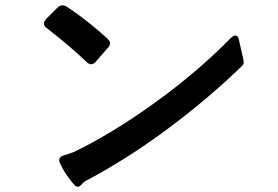

<svg xmlns="http://www.w3.org/2000/svg" viewBox="-20 -736 1040 717"><path d="M320 -496Q312 -496 303 -505Q242 -563 155 -631Q144 -639 144 -649Q144 -655 152 -665L195 -708Q203 -716 214 -716Q223 -716 229 -711Q265 -688 308 -654Q351 -620 382 -591Q391 -582 391 -574Q391 -568 386 -561L357 -528L337 -505Q330 -496 320 -496ZM265 -40 260 -43Q249 -54 232 -78Q215 -102 204 -127Q201 -133 201 -137Q201 -152 222 -157Q231 -159 255 -168Q393 -234 553.5 -349Q714 -464 843 -595Q851 -603 859 -603Q870 -603 873 -584L883 -539Q890 -513 890 -505Q890 -497 888 -495Q886 -493 886 -492Q764 -373 612.5 -259.5Q461 -146 305 -63Q292 -57 283 -45Q278 -40 273 -39Q268 -38 265 -40Z"/></svg>

Font: Shippori Gothic B2 Bold
Style: Regular
Weight: 700
Designer: FONTDASU
Foundry: FONTDASU / Google Inc. / but / Adobe
Version: Version 1.130